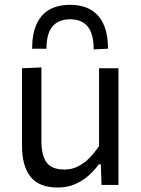

<svg xmlns="http://www.w3.org/2000/svg" viewBox="-20 -786 598 816"><path d="M225.5 11Q146.5 11 110 -34.5Q73.5 -80 73.5 -166.5Q73.5 -199.5 73.5 -223.8Q73.5 -248 73.5 -271.5Q73.5 -316 73.5 -353.2Q73.5 -390.5 73.5 -425Q73.5 -459.5 73.5 -496L156 -499.5Q156 -444.5 156 -391.5Q156 -338.5 156 -280V-186Q156 -127 177.5 -96.2Q199 -65.5 254 -65.5Q286 -65.5 312.5 -79.2Q339 -93 361 -115.5Q383 -138 401 -165.5V-280Q401 -338.5 401 -390Q401 -441.5 401 -496H483.5Q483.5 -441.5 483.5 -389Q483.5 -336.5 483.5 -271.5V-219Q483.5 -157.5 483.5 -106.5Q483.5 -55.5 483.5 0H411.5L408.5 -87.5H399.5Q384 -65 359.2 -42.2Q334.5 -19.5 301 -4.2Q267.5 11 225.5 11ZM378 -576Q378 -643 352.5 -673.5Q327 -704 278.5 -704Q229 -704 203.2 -673.8Q177.5 -643.5 177.5 -579H116.5Q116.5 -640 134.8 -681.8Q153 -723.5 189 -744.5Q225 -765.5 278.5 -765.5Q356.5 -765.5 397.8 -718.2Q439 -671 439 -579Z"/></svg>

Font: Commissioner Thin
Style: Regular
Weight: 400
Version: Version 1.000